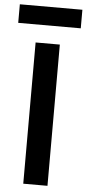

<svg xmlns="http://www.w3.org/2000/svg" viewBox="-78 -914 429 948"><g transform="rotate(5 136.0 -440.5)"><path d="M75 -700H195V0H75ZM-19 -881H291V-789H-19Z"/></g></svg>

Font: PT Root UI Web Bold
Style: Regular
Weight: 700
Designer: Vitaly Kuzmin
Foundry: ParaType Ltd.
Version: Version 1.000W